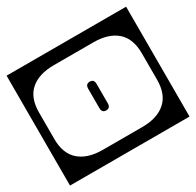

<svg xmlns="http://www.w3.org/2000/svg" viewBox="-140 -639 810 793"><g transform="rotate(-30 265.0 -242.0)"><path d="M-20 -504H550V20H-20ZM171 -444Q99 -444 59.5 -409.5Q20 -375 20 -305V-179Q20 -109.5 59.5 -74.8Q99 -40 171 -40H359Q431 -40 470.5 -74.8Q510 -109.5 510 -179V-305Q510 -375 470.5 -409.5Q431 -444 359 -444ZM285 -196Q285 -174 265 -174Q245 -174 245 -196V-289Q245 -311 265 -311Q285 -311 285 -289Z"/></g></svg>

Font: Honk Rounded
Style: Regular
Weight: 400
Designer: Noopur Datye & Yesha Goshar
Foundry: Ek Type
Version: Version 1.000